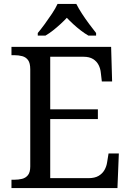

<svg xmlns="http://www.w3.org/2000/svg" viewBox="-20 -951 663 971"><path d="M38 0V-42H51Q73 -42 91.5 -46.5Q110 -51 121.5 -65.5Q133 -80 133 -109V-600Q133 -632 122 -647Q111 -662 92.5 -667Q74 -672 51 -672H38V-714H542L547 -539H495L490 -582Q488 -604 478.5 -622.5Q469 -641 450.5 -652.5Q432 -664 402 -664H234V-398H475V-349H234V-50H427Q459 -50 478.5 -61.5Q498 -73 508.5 -91.5Q519 -110 522 -132L529 -175H581L574 0ZM171 -784Q187 -803 206 -829Q225 -855 243 -882Q261 -909 271 -931H366Q377 -909 394.5 -882Q412 -855 431.5 -829Q451 -803 466 -784V-771H427Q408 -782 388.5 -797Q369 -812 351 -828.5Q333 -845 318 -861Q303 -845 285 -828.5Q267 -812 248 -797Q229 -782 210 -771H171Z"/></svg>

Font: Noto Serif Khmer
Style: Regular
Weight: 400
Designer: Danh Hong and the Monotype Design Team
Foundry: Monotype Imaging Inc.
Version: Version 2.003